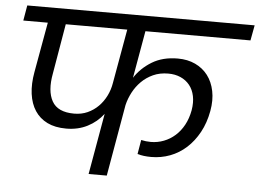

<svg xmlns="http://www.w3.org/2000/svg" viewBox="-52 -807 1181 874"><g transform="rotate(5 538.5 -370.0)"><path d="M293 -268Q327 -268 354.5 -280.5Q382 -293 403 -314Q424 -335 438 -363Q452 -391 457 -422L501 -670H220L181 -441Q166 -361 192 -314.5Q218 -268 293 -268ZM38 -740H1077L1064 -670H584L546 -454Q575 -499 624 -529Q673 -559 742 -559Q787 -559 822 -542.5Q857 -526 879.5 -496.5Q902 -467 910.5 -425.5Q919 -384 910 -334Q900 -279 876.5 -236Q853 -193 820 -163Q787 -133 746 -117.5Q705 -102 660 -102Q624 -102 597 -110L608 -175Q630 -170 652 -170Q683 -170 711.5 -181Q740 -192 763 -212.5Q786 -233 802 -262.5Q818 -292 825 -330Q831 -366 825 -395Q819 -424 802.5 -444.5Q786 -465 761 -476Q736 -487 705 -487Q666 -487 635.5 -473Q605 -459 582.5 -436.5Q560 -414 545 -385.5Q530 -357 523 -327L466 0H383L432 -279Q403 -241 360 -219Q317 -197 263 -197Q212 -197 176.5 -214.5Q141 -232 120 -264Q99 -296 93 -341Q87 -386 97 -441L138 -670H26Z"/></g></svg>

Font: SVN-Poppins
Style: Italic
Weight: 400
Italic angle: -10°
Designer: Ninad Kale (Devanagari), Jonny Pinhorn (Latin)
Foundry: Indian Type Foundry
Version: Version 3.002 2017; ttfautohint (v1.8.3)